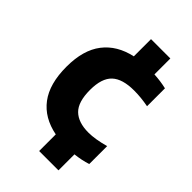

<svg xmlns="http://www.w3.org/2000/svg" viewBox="-236 -751 955 955"><g transform="rotate(45 241.5 -273.5)"><path d="M235 120V3Q137.5 -16 86 -84.2Q34.5 -152.5 34.5 -272.5Q34.5 -390 86.5 -457.5Q138.5 -525 235 -546V-667H371V-555Q416.5 -552.5 457 -543V-417Q431 -422 406.2 -424.5Q381.5 -427 356.5 -427Q274.5 -427 236.8 -391.5Q199 -356 199 -274Q199 -189.5 235.5 -153.8Q272 -118 343.5 -118Q390.5 -118 457 -136.5V-10.5Q417.5 2.5 371 7.5V120Z"/></g></svg>

Font: Encode Sans
Style: Bold
Weight: 700
Designer: Multiple Designers
Foundry: Impallari Type
Version: Version 3.002; ttfautohint (v1.8.3) -l 8 -r 50 -G 200 -x 14 